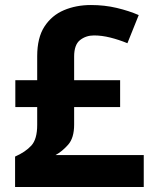

<svg xmlns="http://www.w3.org/2000/svg" viewBox="-20 -744 612 764"><path d="M342 -724Q396 -724 444.5 -712.5Q493 -701 532 -684L487 -572Q453 -586 419 -594.5Q385 -603 354 -603Q322 -603 298.5 -584.5Q275 -566 275 -519V-425H458V-318H275V-248Q275 -195 251 -168Q227 -141 201 -127H552V0H40V-121Q81 -139 104.5 -164.5Q128 -190 128 -247V-318H41V-425H128V-520Q128 -594 157 -638.5Q186 -683 234.5 -703.5Q283 -724 342 -724Z"/></svg>

Font: Noto Sans Gurmukhi
Style: Bold
Weight: 700
Designer: Jelle Bosma - Monotype Design Team
Foundry: Monotype Imaging Inc.
Version: Version 2.004; ttfautohint (v1.8.4.7-5d5b)